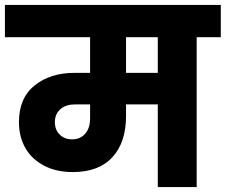

<svg xmlns="http://www.w3.org/2000/svg" viewBox="-37 -760 917 780"><path d="M860 -740C860 -740 -17 -740 -17 -740C-17 -740 -17 -609 -17 -609C-17 -609 329 -609 329 -609C329 -609 329 -464 329 -464C329 -464 265 -464 265 -464C265 -464 265 -464 265 -464C200 -464 146 -447 104 -413C61 -379 40 -329 40 -264C40 -264 40 -264 40 -264C40 -223 49 -188 67 -157C85 -126 111 -103 144 -86C177 -69 216 -61 259 -61C259 -61 259 -61 259 -61C329 -61 383 -81 420 -122C457 -162 475 -218 475 -289C475 -289 475 -336 475 -336C475 -336 604 -336 604 -336C604 -336 604 0 604 0C604 0 762 0 762 0C762 0 762 -609 762 -609C762 -609 860 -609 860 -609C860 -609 860 -740 860 -740ZM604 -464C604 -464 475 -464 475 -464C475 -464 475 -609 475 -609C475 -609 604 -609 604 -609C604 -609 604 -464 604 -464ZM329 -281C329 -281 329 -281 329 -281C329 -254 323 -233 310 -218C297 -202 279 -194 256 -194C256 -194 256 -194 256 -194C235 -194 219 -200 206 -213C193 -225 186 -242 186 -264C186 -264 186 -264 186 -264C186 -287 194 -304 209 -317C224 -330 244 -336 269 -336C269 -336 329 -336 329 -336C329 -336 329 -281 329 -281Z"/></svg>

Font: Girnar Poppins
Style: Bold
Weight: 500
Designer: Ninad Kale (Devanagari), Jonny Pinhorn (Latin)
Foundry: Indian Type Foundry
Version: ""